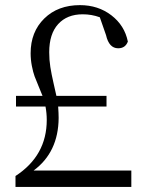

<svg xmlns="http://www.w3.org/2000/svg" viewBox="-20 -736 575 756"><path d="M112.3 -64.5H497.1V0H41V-43Q164.1 -123 164.1 -263.7Q164.1 -290 159.2 -316.4H43V-358.4H147.5Q142.6 -371.1 132.3 -395.5Q122.1 -419.9 116.2 -435.5Q110.4 -451.2 105.5 -476.1Q100.6 -501 100.6 -526.4Q100.6 -610.4 154.3 -663.1Q208 -715.8 294.9 -715.8Q366.2 -715.8 418.5 -675.8Q470.7 -635.7 483.4 -572.3Q473.6 -545.9 445.3 -545.9Q409.2 -545.9 397.5 -597.7L373 -668Q340.8 -679.7 305.7 -679.7Q244.1 -679.7 209 -641.1Q173.8 -602.5 173.8 -530.3Q173.8 -500 178.2 -472.2Q182.6 -444.3 190.9 -408.2Q199.2 -372.1 202.1 -358.4H399.4V-316.4H209Q210.9 -289.1 210.9 -271.5Q210 -136.7 112.3 -64.5Z"/></svg>

Font: GenYoMin TW TTF Light
Style: Regular
Weight: 300
Version: Version 1.300